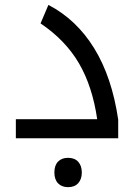

<svg xmlns="http://www.w3.org/2000/svg" viewBox="-20 -566 549 786"><path d="M44.9 -78.1H377.9Q358.4 -212.4 303.2 -306.9Q248 -401.4 146 -470.2L178.2 -545.9Q293.5 -485.8 366 -367.7Q438.5 -249.5 463.9 -76.2V0H44.9ZM258.8 200.2Q232.9 200.2 217.8 184.6Q202.6 168.9 202.6 140.1Q202.6 111.3 217.5 95.7Q232.4 80.1 258.8 80.1Q285.6 80.1 300.3 96.4Q314.9 112.8 314.9 140.1Q314.9 167.5 300.3 183.8Q285.6 200.2 258.8 200.2Z"/></svg>

Font: Noto Kufi Arabic
Style: Regular
Weight: 400
Designer: Monotype Design team
Foundry: Monotype Imaging Inc.
Version: Version 1.02